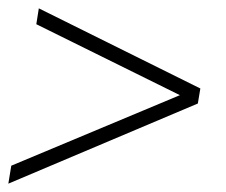

<svg xmlns="http://www.w3.org/2000/svg" viewBox="-21 -502 541 460"><path d="M72 -482 459 -290 453 -254 -1 -62 6 -105 410 -274 66 -444Z"/></svg>

Font: Spectral SC Light
Style: Italic
Weight: 300
Italic angle: -10°
Designer: Jean-Baptiste Levee
Foundry: Production Type
Version: Version 2.001